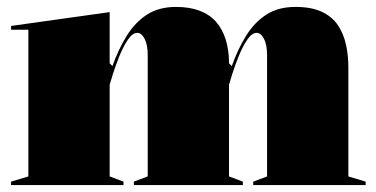

<svg xmlns="http://www.w3.org/2000/svg" viewBox="-20 -535 1087 555"><path d="M12 0V-10L62 -25V-449H12V-460L297 -500V-352L305 -344Q322 -392 346 -431Q370 -470 404.5 -492.5Q439 -515 489 -515Q528 -515 557 -504Q586 -493 604.5 -472Q623 -451 632.5 -420.5Q642 -390 642 -352V-25L682 -10V0H367V-10L407 -25V-375Q407 -406 398 -423Q389 -440 377 -440Q363 -440 349.5 -420Q336 -400 325 -372.5Q314 -345 306.5 -321.5Q299 -298 297 -290V-25L337 -10V0ZM712 0V-10L752 -25V-375Q752 -406 743 -423Q734 -440 722 -440Q708 -440 694.5 -420Q681 -400 670 -372.5Q659 -345 651.5 -321.5Q644 -298 642 -290V-352L650 -344Q667 -392 691 -431Q715 -470 749.5 -492.5Q784 -515 834 -515Q880 -515 910 -501Q940 -487 956.5 -462.5Q973 -438 980 -406.5Q987 -375 987 -340V-25L1037 -10V0Z"/></svg>

Font: Kalnia Thin
Style: Regular
Weight: 100
Version: Version 1.105